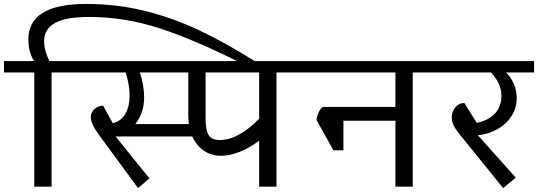

<svg xmlns="http://www.w3.org/2000/svg" viewBox="-42 -948 2732 975"><path d="M-22 -580V-638H131Q102 -684 102 -747Q102 -928 395 -928Q552 -928 694.5 -892.5Q837 -857 971 -793.5Q1105 -730 1259 -633H1171Q942 -748 766 -805Q590 -862 410 -862Q294 -862 238 -831.5Q182 -801 182 -739Q182 -691 209 -638H374V-580H220V0H132V-580Z M946 -255H545L717 -42L659 7L462 -261Q419 -319 419 -353Q419 -377 437.5 -394Q456 -411 482 -411L531 -322Q572 -332 594 -369Q616 -406 616 -463Q616 -518 596 -580H330V-638H924V-580H668Q678 -552 684 -518.5Q690 -485 690 -453Q690 -413 678 -378.5Q666 -344 645 -318H946Z M1516 -580H1362V0H1274V-234Q1228 -198 1176.5 -177.5Q1125 -157 1080 -157Q1031 -157 993 -183Q955 -209 934.5 -255.5Q914 -302 914 -362V-580H760V-638H1516ZM1274 -345V-580H1002V-354Q1002 -307 1009 -282Q1016 -257 1031.5 -247Q1047 -237 1076 -237Q1122 -237 1173.5 -265.5Q1225 -294 1274 -345Z M2208 -580H2054V0H1966V-335H1702V-185H1651L1565 -339Q1567 -357 1576.5 -377.5Q1586 -398 1597 -405H1966V-580H1472V-638H2208Z M2670 -580H2528Q2554 -554 2568 -520.5Q2582 -487 2582 -450Q2582 -401 2556.5 -360Q2531 -319 2486 -293Q2441 -267 2385 -261L2577 -46L2513 7L2296 -261Q2273 -289 2262.5 -309.5Q2252 -330 2252 -350Q2252 -382 2270.5 -403.5Q2289 -425 2316 -425L2379 -324Q2438 -336 2471 -371Q2504 -406 2504 -461Q2504 -494 2491 -522.5Q2478 -551 2452 -580H2164V-638H2670Z"/></svg>

Font: AmikoRegular
Style: Regular
Weight: 400
Designer: Pablo Impallari, Rodrigo Fuenzalida, Andres Torresi
Foundry: Impallari Type
Version: Version 1.000; ttfautohint (v1.3)